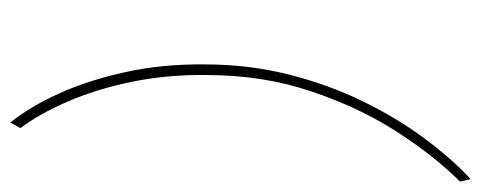

<svg xmlns="http://www.w3.org/2000/svg" viewBox="-306 -482 951 380"><g transform="rotate(90 170.0 -292.5)"><path d="M108 -222Q108 -309 128 -388Q148 -467 181 -534.5Q214 -602 254 -656Q294 -710 335 -748L340 -727Q289 -676 241 -601.5Q193 -527 161 -431.5Q129 -336 129 -225Q128 -147 142.5 -77Q157 -7 181.5 49.5Q206 106 234 143L223 163Q192 125 165.5 66.5Q139 8 123 -65.5Q107 -139 108 -222Z"/></g></svg>

Font: Josefin Sans Thin Thin
Style: Italic
Weight: 250
Italic angle: -7°
Version: Version 2.000